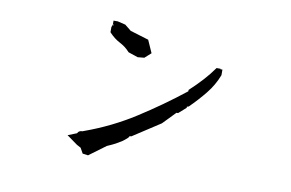

<svg xmlns="http://www.w3.org/2000/svg" viewBox="-62 -753 1123 742"><g transform="rotate(10 500.0 -382.0)"><path d="M273.9 -203.6Q277.3 -205.1 280 -205.1Q282.7 -205.1 284.2 -205.6Q287.1 -206.1 290.5 -208Q393.1 -245.1 483.6 -303Q574.2 -360.8 660.2 -428.7V-434.1Q717.8 -487.3 749.5 -532.7L752 -536.1H767.6V-534.2H775.4V-512.2Q759.8 -471.7 732.4 -437.7Q705.1 -403.8 671.9 -371.1L665 -369.1V-364.7L635.7 -338.9H632.8H629.4L581.1 -289.1L473.1 -218.8H470.7H467.3L462.9 -211.9Q450.2 -200.2 440.9 -194.1Q431.6 -188 419.4 -181.4Q407.2 -174.8 386.7 -166L321.3 -117.7L299.8 -120.6L288.1 -141.6L272 -150.4L230 -180.7L264.6 -194.3Q268.1 -201.2 273.9 -203.6ZM324.2 -601.6V-621.6L328.1 -631.3V-647.5H344.7L375.5 -640.1L400.4 -620.1L472.7 -598.1L494.6 -548.8L470.2 -526.9L444.3 -524.4L406.7 -537.1Q396 -548.8 386.5 -555.7Q377 -562.5 367.7 -567.4Q345.7 -578.6 326.2 -599.1ZM332 -633.8 329.6 -631.3 332 -627.9Z"/></g></svg>

Font: Bakudai
Style: Bold
Weight: 700
Version: Version 1.48